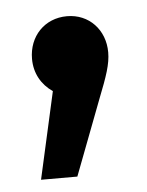

<svg xmlns="http://www.w3.org/2000/svg" viewBox="-35 -173 287 374"><g transform="rotate(-5 108.5 14.5)"><path d="M109 -142C65 -142 34 -109 34 -65C34 -37 47 -14 69 1L31 171H102L158 24C175 -19 183 -42 183 -65C183 -109 152 -142 109 -142Z"/></g></svg>

Font: Fira Sans Condensed Medium
Style: Regular
Weight: 500
Width: 3
Designer: Carrois Corporate & Edenspiekermann AG
Foundry: Carrois Corporate GbR & Edenspiekermann AG
Version: Version 4.202;PS 004.202;hotconv 1.0.88;makeotf.lib2.5.64775